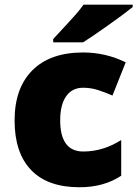

<svg xmlns="http://www.w3.org/2000/svg" viewBox="-20 -786 584 816"><path d="M317.9 9.8Q182.1 9.8 112.1 -63.5Q42 -136.7 42 -273.9Q42 -411.6 117.7 -487.3Q193.4 -563 333 -563Q429.2 -563 514.2 -521L458 -379.9Q423.3 -395 394 -404.1Q364.7 -413.1 333 -413.1Q286.6 -413.1 261.2 -377Q235.8 -340.8 235.8 -274.9Q235.8 -142.1 334 -142.1Q418 -142.1 495.1 -190.9V-39.1Q421.4 9.8 317.9 9.8ZM206.1 -606V-620.1Q281.2 -700.7 301.5 -724.1Q321.8 -747.6 335 -766.1H543.9V-755.9Q504.9 -724.6 436.5 -676.3Q368.2 -627.9 333 -606Z"/></svg>

Font: OpenSansExtrabold
Style: Regular
Weight: 800
Foundry: Ascender Corporation
Version: Version 1.10